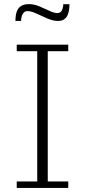

<svg xmlns="http://www.w3.org/2000/svg" viewBox="-20 -932 421 952"><path d="M63 0V-32.2H164.6V-678.2H63V-710.4H318.4V-678.2H216.8V-32.2H318.4V0ZM56.6 -828.1Q56.6 -856 62.5 -872.6Q68.4 -889.2 78.1 -897.5Q87.9 -905.8 99.4 -908.7Q110.8 -911.6 122.1 -911.6Q148.9 -911.6 175.3 -900.6Q201.7 -889.6 224.9 -878.4Q248 -867.2 264.2 -867.2Q277.8 -867.2 284.9 -877.4Q292 -887.7 293.9 -911.1H324.2Q324.2 -882.8 318.6 -866.2Q313 -849.6 304.4 -841.3Q295.9 -833 286.1 -830.6Q276.4 -828.1 267.6 -828.1Q243.2 -828.1 215.1 -840.3Q187 -852.5 160.9 -864.7Q134.8 -877 115.7 -877Q102.1 -877 93.8 -864.7Q85.4 -852.5 84.5 -828.1Z"/></svg>

Font: Comme Thin
Style: Regular
Weight: 250
Version: Version 1.000;gftools[0.9.27]